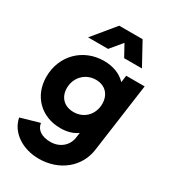

<svg xmlns="http://www.w3.org/2000/svg" viewBox="-241 -931 1133 1272"><g transform="rotate(30 325.5 -295.0)"><path d="M264 220C422 220 541 120 560 -18L633 -546H492L485 -493C445 -536 385 -558 317 -558C159 -558 37 -440 37 -276C37 -131 139 -27 287 -27C337 -27 380 -39 415 -64L409 -23C400 38 348 85 275 85C211 85 166 58 159 7L16 48C35 150 138 220 264 220ZM146 -640H299L373 -729L422 -640H558L465 -810H286ZM192 -279C192 -360 252 -423 333 -423C404 -423 448 -375 448 -305C448 -227 393 -163 309 -163C237 -163 192 -210 192 -279Z"/></g></svg>

Font: Mluvka ExtraBold
Style: Italic
Weight: 800
Italic angle: -8°
Designer: Modified by Jiří Krblich, Original typeface by Gumpita Rahayu
Foundry: Gumpita Rahayu & Jiří Krblich
Version: Version 2.000;Glyphs 3.1.1 (3134)